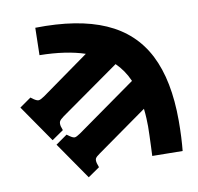

<svg xmlns="http://www.w3.org/2000/svg" viewBox="-84 -639 971 942"><g transform="rotate(-10 402.0 -168.0)"><path d="M283 216 155 31 212 -9 226 1Q242 12 250.5 11Q259 10 278 -3L574 -213Q550 -268 509 -308L214 -100Q196 -87 192 -78.5Q188 -70 191 -55L198 -34L140 6L12 -179L69 -219L84 -208Q99 -198 108 -199Q117 -200 136 -213L374 -383Q282 -414 149 -416L152 -552Q364 -556 500 -496.5Q636 -437 701 -309.5Q766 -182 766 19Q766 61 764 101Q762 141 759 169L608 167Q609 148 610 120.5Q611 93 612 65.5Q613 38 613 21Q613 4 612 -18.5Q611 -41 608 -68L357 110Q338 123 334 131Q330 139 334 155L341 176Z"/></g></svg>

Font: Literata 12pt ExtraBold
Style: Regular
Weight: 800
Designer: Latin by Veronika Burian and Jose Scaglione. Greek by Irene Vlachou. Cyrillic by Vera Evstafieva.
Foundry: TypeTogether
Version: Version 3.002